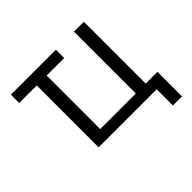

<svg xmlns="http://www.w3.org/2000/svg" viewBox="-152 -702 1005 1005"><g transform="rotate(-45 350.5 -200.0)"><path d="M40 -458V-519.5H373V-458H243.2V-61.5H506.8V-519.5H580.1V-61.5H667V120.1H599.6V0H169.9V-458Z"/></g></svg>

Font: GenEi M Gothic v2 Regular
Style: Regular
Weight: 400
Version: Version 2.0